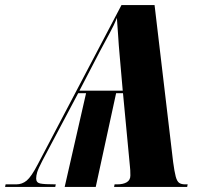

<svg xmlns="http://www.w3.org/2000/svg" viewBox="-68 -734 817 754"><path d="M-48 0 -46 -10H-4Q19 -10 37 -25Q55 -40 80 -88L409 -714H539L612 -97Q617 -60 622 -41Q627 -22 635.5 -16Q644 -10 659 -10H669L667 0H380L382 -10H392Q416 -10 430 -18.5Q444 -27 444 -45Q444 -57 443.5 -66Q443 -75 442 -83L415 -368H388L308 0H186L270 -368H239L98 -102Q82 -71 78 -57.5Q74 -44 74 -33Q74 -17 89.5 -13.5Q105 -10 151 -10L149 0ZM244 -378H414L402 -515Q398 -559 396 -593.5Q394 -628 391 -664Q380 -635 363 -604.5Q346 -574 323 -530Z"/></svg>

Font: Noto Serif Display ExtraCondensed Black
Style: Italic
Weight: 900
Width: 2
Italic angle: -12°
Designer: Monotype Design Team
Foundry: Monotype Imaging Inc.
Version: Version 2.009